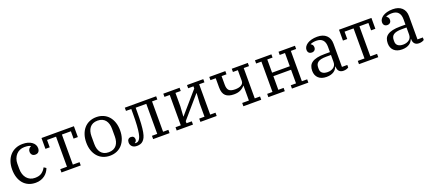

<svg xmlns="http://www.w3.org/2000/svg" viewBox="56 -1521 5643 2527"><g transform="rotate(-20 2877.0 -258.0)"><path d="M280 12Q224 12 180.5 -7.5Q137 -27 107 -62.5Q77 -98 61 -147.5Q45 -197 45 -258Q45 -320 62.5 -370Q80 -420 112 -455Q144 -490 188.5 -509Q233 -528 287 -528Q368 -528 415.5 -493.5Q463 -459 463 -406Q463 -374 446.5 -356Q430 -338 401 -338Q370 -338 355 -356Q340 -374 340 -399Q340 -421 351 -437Q362 -453 382 -462V-465Q369 -473 348.5 -477Q328 -481 296 -481Q261 -481 231.5 -468Q202 -455 181 -431.5Q160 -408 148 -376.5Q136 -345 136 -308V-234Q136 -193 147 -159.5Q158 -126 178.5 -102Q199 -78 227.5 -65Q256 -52 292 -52Q353 -52 388 -77.5Q423 -103 444 -144L476 -123Q467 -97 450 -72.5Q433 -48 409 -29.5Q385 -11 352.5 0.5Q320 12 280 12Z M642 -46H736V-467H610V-364H550V-516H1004V-364H944V-467H818V-46H912V0H642Z M1320 -37Q1357 -37 1384.5 -49.5Q1412 -62 1429.5 -84.5Q1447 -107 1455.5 -137.5Q1464 -168 1464 -204V-312Q1464 -348 1455.5 -378.5Q1447 -409 1429.5 -431.5Q1412 -454 1384.5 -466.5Q1357 -479 1320 -479Q1282 -479 1255 -466.5Q1228 -454 1210.5 -431.5Q1193 -409 1184.5 -378.5Q1176 -348 1176 -312V-204Q1176 -168 1184.5 -137.5Q1193 -107 1210.5 -84.5Q1228 -62 1255 -49.5Q1282 -37 1320 -37ZM1320 12Q1267 12 1223 -7Q1179 -26 1148 -61.5Q1117 -97 1100 -146.5Q1083 -196 1083 -258Q1083 -319 1100 -369Q1117 -419 1148 -454.5Q1179 -490 1223 -509Q1267 -528 1320 -528Q1373 -528 1417 -509Q1461 -490 1492 -454.5Q1523 -419 1540 -369Q1557 -319 1557 -258Q1557 -196 1540 -146.5Q1523 -97 1492 -61.5Q1461 -26 1417 -7Q1373 12 1320 12Z M1697 12Q1652 12 1629.5 -11.5Q1607 -35 1607 -68Q1607 -94 1620.5 -110Q1634 -126 1660 -126Q1683 -126 1695.5 -113Q1708 -100 1708 -78Q1708 -62 1700 -50.5Q1692 -39 1682 -35V-32Q1685 -30 1689.5 -30Q1694 -30 1698 -30Q1721 -30 1737 -46Q1747 -56 1757 -75.5Q1767 -95 1774.5 -135Q1782 -175 1786.5 -241.5Q1791 -308 1791 -412V-471H1717V-516H2156V-471H2082V-46H2156V0H1926V-46H2000V-467H1851V-417Q1851 -313 1846.5 -244Q1842 -175 1833.5 -130Q1825 -85 1812.5 -59.5Q1800 -34 1783 -18Q1766 -1 1743 5.5Q1720 12 1697 12Z M2256 -46H2330V-471H2256V-516H2484V-471H2410V-282L2401 -143H2404L2662 -441V-471H2588V-516H2816V-471H2742V-46H2816V0H2588V-46H2662V-233L2671 -373H2667L2410 -75V-46H2484V0H2256Z M3190 -46H3284V-254H3281Q3257 -225 3220.5 -207Q3184 -189 3130 -189Q3052 -189 3013 -225Q2974 -261 2974 -343V-471H2900V-516H3125V-471H3056V-351Q3056 -294 3080.5 -270Q3105 -246 3166 -246Q3219 -246 3251.5 -265Q3284 -284 3284 -322V-471H3215V-516H3440V-471H3366V-46H3440V0H3190Z M3540 -46H3614V-471H3540V-516H3770V-471H3696V-286H3944V-471H3870V-516H4100V-471H4026V-46H4100V0H3870V-46H3944V-237H3696V-46H3770V0H3540Z M4353 12Q4281 12 4240.5 -25.5Q4200 -63 4200 -128Q4200 -165 4212 -193.5Q4224 -222 4251.5 -241Q4279 -260 4323 -270Q4367 -280 4430 -280H4504V-356Q4504 -417 4474.5 -449.5Q4445 -482 4386 -482Q4360 -482 4338 -477.5Q4316 -473 4302 -465V-463Q4313 -457 4323.5 -445Q4334 -433 4334 -411Q4334 -385 4319 -370.5Q4304 -356 4279 -356Q4255 -356 4239.5 -370.5Q4224 -385 4224 -414Q4224 -436 4237 -456.5Q4250 -477 4274 -493Q4298 -509 4333.5 -518.5Q4369 -528 4414 -528Q4495 -528 4540.5 -486Q4586 -444 4586 -368V-43H4661V-8Q4650 0 4631.5 6Q4613 12 4590 12Q4551 12 4530 -10Q4509 -32 4509 -69V-76H4504Q4497 -59 4485.5 -43Q4474 -27 4456 -15Q4438 -3 4412.5 4.5Q4387 12 4353 12ZM4388 -43Q4436 -43 4470 -67.5Q4504 -92 4504 -143V-240H4439Q4396 -240 4367 -233.5Q4338 -227 4321 -214.5Q4304 -202 4296.5 -184Q4289 -166 4289 -142V-121Q4289 -83 4315 -63Q4341 -43 4388 -43Z M4809 -46H4903V-467H4777V-364H4717V-516H5171V-364H5111V-467H4985V-46H5079V0H4809Z M5411 12Q5339 12 5298.5 -25.5Q5258 -63 5258 -128Q5258 -165 5270 -193.5Q5282 -222 5309.5 -241Q5337 -260 5381 -270Q5425 -280 5488 -280H5562V-356Q5562 -417 5532.5 -449.5Q5503 -482 5444 -482Q5418 -482 5396 -477.5Q5374 -473 5360 -465V-463Q5371 -457 5381.5 -445Q5392 -433 5392 -411Q5392 -385 5377 -370.5Q5362 -356 5337 -356Q5313 -356 5297.5 -370.5Q5282 -385 5282 -414Q5282 -436 5295 -456.5Q5308 -477 5332 -493Q5356 -509 5391.5 -518.5Q5427 -528 5472 -528Q5553 -528 5598.5 -486Q5644 -444 5644 -368V-43H5719V-8Q5708 0 5689.5 6Q5671 12 5648 12Q5609 12 5588 -10Q5567 -32 5567 -69V-76H5562Q5555 -59 5543.5 -43Q5532 -27 5514 -15Q5496 -3 5470.5 4.5Q5445 12 5411 12ZM5446 -43Q5494 -43 5528 -67.5Q5562 -92 5562 -143V-240H5497Q5454 -240 5425 -233.5Q5396 -227 5379 -214.5Q5362 -202 5354.5 -184Q5347 -166 5347 -142V-121Q5347 -83 5373 -63Q5399 -43 5446 -43Z"/></g></svg>

Font: IBM Plex Serif
Style: Regular
Weight: 400
Designer: Mike Abbink, Paul van der Laan, Pieter van Rosmalen
Foundry: Bold Monday
Version: Version 3.001